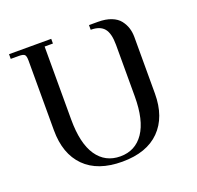

<svg xmlns="http://www.w3.org/2000/svg" viewBox="-124 -835 1000 975"><g transform="rotate(-20 375.5 -347.0)"><path d="M22 -676.8V-702.1H250V-676.8H205.1V-283.2Q205.1 -153.3 250.2 -87.2Q295.4 -21 377 -21Q458 -21 503.4 -87.4Q548.8 -153.8 548.8 -283.2V-561Q548.8 -623 526.4 -649.9Q503.9 -676.8 454.1 -676.8V-702.1H502.9Q544.4 -702.1 574.2 -690.4Q604 -678.7 619.9 -658.2Q635.7 -637.7 642.8 -615Q649.9 -592.3 649.9 -565.9V-261.2Q649.9 -134.3 579.3 -63.2Q508.8 7.8 377 7.8Q244.6 7.8 174.3 -63Q104 -133.8 104 -261.2V-637.2Q104 -662.1 96.9 -669.4Q89.8 -676.8 64.9 -676.8Z"/></g></svg>

Font: Dihjauti S
Style: Bold
Weight: 700
Designer: T. Christopher White
Version: Version 3.0.0